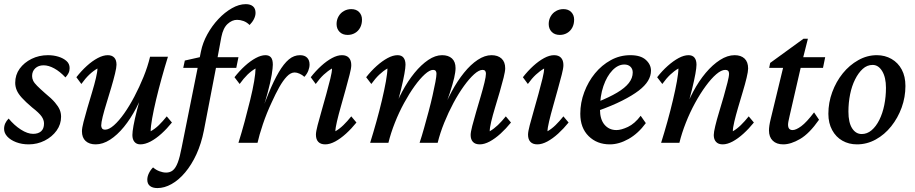

<svg xmlns="http://www.w3.org/2000/svg" viewBox="-23 -702 4501 944"><path d="M118.2 7.8Q84 7.8 56.2 -2.9Q28.3 -13.7 12.7 -30.8Q-2.9 -47.9 -2.9 -68.4Q-2.9 -83 2.9 -95.7Q8.8 -108.4 19.5 -119.1Q46.9 -85.9 79.6 -64.9Q112.3 -43.9 139.6 -43.9Q165 -43.9 179.2 -56.6Q193.4 -69.3 193.4 -94.7Q193.4 -112.3 181.6 -129.4Q169.9 -146.5 134.8 -173.8Q102.5 -201.2 84.5 -221.2Q66.4 -241.2 59.1 -258.8Q51.8 -276.4 51.8 -294.9Q51.8 -334 73.7 -364.3Q95.7 -394.5 132.3 -412.6Q168.9 -430.7 212.9 -430.7Q240.2 -430.7 264.2 -423.3Q288.1 -416 303.7 -402.3Q319.3 -388.7 319.3 -367.2Q319.3 -353.5 314 -342.8Q308.6 -332 298.8 -321.3Q271.5 -350.6 243.7 -365.7Q215.8 -380.9 191.4 -380.9Q166 -380.9 150.4 -366.2Q134.8 -351.6 134.8 -328.1Q134.8 -316.4 140.1 -305.2Q145.5 -293.9 159.7 -279.8Q173.8 -265.6 198.2 -244.1Q230.5 -217.8 247.1 -198.2Q263.7 -178.7 270.5 -162.6Q277.3 -146.5 277.3 -127.9Q277.3 -90.8 255.4 -60.1Q233.4 -29.3 196.8 -10.7Q160.2 7.8 118.2 7.8Z M506.8 -430.7Q527.3 -430.7 538.6 -418.9Q549.8 -407.2 549.8 -383.8Q549.8 -370.1 542.5 -339.8Q535.2 -309.6 523.9 -271.5Q512.7 -233.4 501 -195.8Q489.3 -158.2 481.9 -128.4Q474.6 -98.6 474.6 -85Q474.6 -76.2 479 -70.3Q483.4 -64.5 494.1 -64.5Q512.7 -64.5 537.1 -85.9Q561.5 -107.4 587.4 -144Q613.3 -180.7 637.7 -227.1Q662.1 -273.4 682.6 -323.7Q703.1 -374 714.8 -422.9H802.7Q787.1 -373 772 -318.4Q756.8 -263.7 744.6 -212.4Q732.4 -161.1 725.1 -120.1Q717.8 -79.1 717.8 -56.6Q739.3 -68.4 758.3 -86.9Q777.3 -105.5 796.9 -129.9L822.3 -99.6Q797.9 -69.3 771 -44.9Q744.1 -20.5 717.3 -6.3Q690.4 7.8 667 7.8Q648.4 7.8 638.2 -4.4Q627.9 -16.6 627.9 -38.1Q627.9 -53.7 633.3 -84Q638.7 -114.3 650.9 -162.1Q663.1 -210 683.6 -280.3H692.4Q673.8 -222.7 646.5 -170.4Q619.1 -118.2 586.4 -78.1Q553.7 -38.1 518.1 -15.1Q482.4 7.8 447.3 7.8Q416 7.8 397.9 -8.8Q379.9 -25.4 379.9 -56.6Q379.9 -72.3 387.7 -102.5Q395.5 -132.8 406.7 -171.4Q418 -210 429.7 -248.5Q441.4 -287.1 448.7 -318.4Q456.1 -349.6 456.1 -365.2Q435.5 -353.5 416 -335Q396.5 -316.4 377 -289.1L352.5 -322.3Q377 -353.5 403.8 -377.9Q430.7 -402.3 457.5 -416.5Q484.4 -430.7 506.8 -430.7Z M877.9 -368.2 885.7 -404.3 963.9 -421.9 1044.9 -420.9H1149.4L1138.7 -368.2ZM1185.5 -681.6Q1208 -681.6 1220.7 -670.9Q1233.4 -660.2 1233.4 -638.7Q1233.4 -624 1225.6 -608.4Q1217.8 -592.8 1204.1 -579.1Q1190.4 -592.8 1174.3 -598.6Q1158.2 -604.5 1142.6 -604.5Q1118.2 -604.5 1096.2 -584.5Q1074.2 -564.5 1065.4 -520.5L1046.9 -420.9L1042 -384.8L979.5 -60.5Q966.8 3.9 942.9 56.2Q918.9 108.4 887.2 146Q855.5 183.6 820.3 203.1Q785.2 222.7 751 222.7Q727.5 222.7 714.4 212.4Q701.2 202.1 701.2 181.6Q701.2 166 709 149.9Q716.8 133.8 729.5 121.1Q744.1 133.8 761.2 140.1Q778.3 146.5 793.9 146.5Q813.5 146.5 827.1 135.3Q840.8 124 851.1 97.2Q861.3 70.3 870.1 23.4L964.8 -448.2Q973.6 -492.2 996.6 -533.7Q1019.5 -575.2 1050.8 -608.4Q1082 -641.6 1117.2 -661.6Q1152.3 -681.6 1185.5 -681.6Z M1425.8 -345.7Q1406.2 -345.7 1387.2 -325.7Q1368.2 -305.7 1350.1 -273.4Q1332 -241.2 1313.5 -200.2Q1288.1 -146.5 1269.5 -91.3Q1251 -36.1 1243.2 0H1149.4Q1165 -49.8 1179.7 -104Q1194.3 -158.2 1207 -210Q1219.7 -261.7 1226.6 -302.7Q1233.4 -343.8 1233.4 -365.2Q1212.9 -353.5 1193.8 -335Q1174.8 -316.4 1155.3 -289.1L1129.9 -322.3Q1154.3 -353.5 1181.2 -377.9Q1208 -402.3 1234.4 -416.5Q1260.7 -430.7 1282.2 -430.7Q1299.8 -430.7 1309.1 -419.9Q1318.4 -409.2 1318.4 -383.8Q1318.4 -369.1 1313 -335Q1307.6 -300.8 1292 -242.7Q1276.4 -184.6 1245.1 -95.7H1240.2Q1271.5 -179.7 1297.4 -242.7Q1323.2 -305.7 1347.7 -347.2Q1372.1 -388.7 1397 -409.7Q1421.9 -430.7 1452.1 -430.7Q1474.6 -430.7 1486.8 -418.5Q1499 -406.2 1499 -384.8Q1499 -370.1 1492.7 -354Q1486.3 -337.9 1473.6 -324.2Q1462.9 -334 1449.7 -339.8Q1436.5 -345.7 1425.8 -345.7Z M1576.2 7.8Q1553.7 7.8 1542 -4.4Q1530.3 -16.6 1530.3 -40Q1530.3 -54.7 1538.6 -86.4Q1546.9 -118.2 1558.6 -158.7Q1570.3 -199.2 1581.5 -240.2Q1592.8 -281.2 1601.1 -314.9Q1609.4 -348.6 1609.4 -365.2Q1588.9 -353.5 1568.8 -335Q1548.8 -316.4 1529.3 -289.1L1504.9 -322.3Q1529.3 -353.5 1556.2 -377.9Q1583 -402.3 1609.4 -416.5Q1635.7 -430.7 1658.2 -430.7Q1680.7 -430.7 1692.4 -418Q1704.1 -405.3 1704.1 -381.8Q1704.1 -366.2 1695.8 -334.5Q1687.5 -302.7 1676.3 -261.7Q1665 -220.7 1653.3 -179.7Q1641.6 -138.7 1633.8 -105.5Q1626 -72.3 1626 -56.6Q1646.5 -68.4 1665.5 -86.9Q1684.6 -105.5 1704.1 -129.9L1729.5 -99.6Q1705.1 -69.3 1678.2 -44.9Q1651.4 -20.5 1625 -6.3Q1598.6 7.8 1576.2 7.8ZM1686.5 -530.3Q1661.1 -530.3 1646.5 -545.4Q1631.8 -560.5 1631.8 -584Q1631.8 -604.5 1641.6 -621.6Q1651.4 -638.7 1668 -647.9Q1684.6 -657.2 1704.1 -657.2Q1728.5 -657.2 1742.7 -642.6Q1756.8 -627.9 1756.8 -605.5Q1756.8 -583 1747.6 -565.9Q1738.3 -548.8 1722.2 -539.6Q1706.1 -530.3 1686.5 -530.3Z M2335.9 7.8Q2313.5 7.8 2302.2 -4.4Q2291 -16.6 2291 -38.1Q2291 -51.8 2298.8 -82.5Q2306.6 -113.3 2317.9 -151.4Q2329.1 -189.5 2340.3 -227.5Q2351.6 -265.6 2358.9 -295.9Q2366.2 -326.2 2366.2 -339.8Q2366.2 -358.4 2349.6 -358.4Q2332 -358.4 2308.1 -336.9Q2284.2 -315.4 2257.8 -278.8Q2231.4 -242.2 2206.5 -195.8Q2181.6 -149.4 2161.1 -98.6Q2140.6 -47.9 2128.9 0H2040Q2050.8 -32.2 2062 -72.3Q2073.2 -112.3 2084.5 -154.3Q2095.7 -196.3 2104 -233.4Q2112.3 -270.5 2117.7 -298.8Q2123 -327.1 2123 -339.8Q2123 -358.4 2106.4 -358.4Q2089.8 -358.4 2065.9 -336.9Q2042 -315.4 2015.6 -278.8Q1989.3 -242.2 1963.9 -195.8Q1938.5 -149.4 1918.5 -98.6Q1898.4 -47.9 1886.7 0H1796.9Q1812.5 -49.8 1827.6 -104Q1842.8 -158.2 1855 -210Q1867.2 -261.7 1874.5 -302.7Q1881.8 -343.8 1881.8 -365.2Q1861.3 -353.5 1841.8 -335Q1822.3 -316.4 1802.7 -289.1L1777.3 -322.3Q1801.8 -353.5 1829.1 -377.9Q1856.4 -402.3 1882.8 -416.5Q1909.2 -430.7 1931.6 -430.7Q1951.2 -430.7 1960.9 -418.5Q1970.7 -406.2 1970.7 -383.8Q1970.7 -369.1 1965.3 -338.9Q1960 -308.6 1948.2 -260.3Q1936.5 -211.9 1916 -142.6H1907.2Q1926.8 -200.2 1954.6 -252Q1982.4 -303.7 2015.1 -343.8Q2047.9 -383.8 2082.5 -407.2Q2117.2 -430.7 2150.4 -430.7Q2181.6 -430.7 2199.2 -414.6Q2216.8 -398.4 2216.8 -367.2Q2216.8 -348.6 2210 -318.8Q2203.1 -289.1 2189 -246.1Q2174.8 -203.1 2152.3 -142.6H2147.5Q2169.9 -200.2 2197.8 -252Q2225.6 -303.7 2258.3 -344.2Q2291 -384.8 2325.7 -407.7Q2360.4 -430.7 2393.6 -430.7Q2424.8 -430.7 2442.9 -414.1Q2460.9 -397.5 2460.9 -366.2Q2460.9 -351.6 2453.1 -320.3Q2445.3 -289.1 2434.1 -250.5Q2422.9 -211.9 2411.1 -173.3Q2399.4 -134.8 2392.1 -104Q2384.8 -73.2 2384.8 -56.6Q2405.3 -68.4 2424.8 -86.9Q2444.3 -105.5 2463.9 -129.9L2489.3 -99.6Q2464.8 -69.3 2438 -44.9Q2411.1 -20.5 2384.8 -6.3Q2358.4 7.8 2335.9 7.8Z M2619.1 7.8Q2596.7 7.8 2585 -4.4Q2573.2 -16.6 2573.2 -40Q2573.2 -54.7 2581.5 -86.4Q2589.8 -118.2 2601.6 -158.7Q2613.3 -199.2 2624.5 -240.2Q2635.7 -281.2 2644 -314.9Q2652.3 -348.6 2652.3 -365.2Q2631.8 -353.5 2611.8 -335Q2591.8 -316.4 2572.3 -289.1L2547.9 -322.3Q2572.3 -353.5 2599.1 -377.9Q2626 -402.3 2652.3 -416.5Q2678.7 -430.7 2701.2 -430.7Q2723.6 -430.7 2735.4 -418Q2747.1 -405.3 2747.1 -381.8Q2747.1 -366.2 2738.8 -334.5Q2730.5 -302.7 2719.2 -261.7Q2708 -220.7 2696.3 -179.7Q2684.6 -138.7 2676.8 -105.5Q2668.9 -72.3 2668.9 -56.6Q2689.5 -68.4 2708.5 -86.9Q2727.5 -105.5 2747.1 -129.9L2772.5 -99.6Q2748 -69.3 2721.2 -44.9Q2694.3 -20.5 2668 -6.3Q2641.6 7.8 2619.1 7.8ZM2729.5 -530.3Q2704.1 -530.3 2689.5 -545.4Q2674.8 -560.5 2674.8 -584Q2674.8 -604.5 2684.6 -621.6Q2694.3 -638.7 2710.9 -647.9Q2727.5 -657.2 2747.1 -657.2Q2771.5 -657.2 2785.6 -642.6Q2799.8 -627.9 2799.8 -605.5Q2799.8 -583 2790.5 -565.9Q2781.2 -548.8 2765.1 -539.6Q2749 -530.3 2729.5 -530.3Z M2975.6 7.8Q2912.1 7.8 2871.1 -32.7Q2830.1 -73.2 2830.1 -142.6Q2830.1 -197.3 2849.6 -249Q2869.1 -300.8 2902.3 -341.3Q2935.5 -381.8 2980 -406.2Q3024.4 -430.7 3076.2 -430.7Q3127 -430.7 3152.3 -407.7Q3177.7 -384.8 3177.7 -354.5Q3177.7 -329.1 3163.1 -304.7Q3148.4 -280.3 3117.2 -256.3Q3085.9 -232.4 3035.6 -207Q2985.4 -181.6 2914.1 -156.2V-200.2Q2972.7 -223.6 3011.2 -246.6Q3049.8 -269.5 3068.8 -293.9Q3087.9 -318.4 3087.9 -345.7Q3087.9 -363.3 3076.7 -374Q3065.4 -384.8 3046.9 -384.8Q3015.6 -384.8 2988.3 -356.4Q2960.9 -328.1 2943.8 -278.8Q2926.8 -229.5 2926.8 -165Q2926.8 -115.2 2949.2 -88.9Q2971.7 -62.5 3007.8 -62.5Q3031.2 -62.5 3064.5 -78.1Q3097.7 -93.8 3127 -132.8L3152.3 -96.7Q3115.2 -45.9 3067.9 -19Q3020.5 7.8 2975.6 7.8Z M3530.3 7.8Q3508.8 7.8 3497.6 -4.4Q3486.3 -16.6 3486.3 -38.1Q3486.3 -51.8 3493.7 -82.5Q3501 -113.3 3512.7 -151.4Q3524.4 -189.5 3535.2 -227.5Q3545.9 -265.6 3553.7 -295.9Q3561.5 -326.2 3561.5 -339.8Q3561.5 -358.4 3543 -358.4Q3523.4 -358.4 3498.5 -336.9Q3473.6 -315.4 3446.8 -278.8Q3419.9 -242.2 3394.5 -195.8Q3369.1 -149.4 3349.1 -98.6Q3329.1 -47.9 3317.4 0H3227.5Q3243.2 -49.8 3258.3 -104Q3273.4 -158.2 3285.6 -210Q3297.9 -261.7 3305.2 -302.7Q3312.5 -343.8 3312.5 -365.2Q3292 -353.5 3272.5 -335Q3252.9 -316.4 3233.4 -289.1L3208 -322.3Q3232.4 -353.5 3259.8 -377.9Q3287.1 -402.3 3313.5 -416.5Q3339.8 -430.7 3362.3 -430.7Q3381.8 -430.7 3391.6 -418.5Q3401.4 -406.2 3401.4 -383.8Q3401.4 -369.1 3396 -338.9Q3390.6 -308.6 3378.9 -260.7Q3367.2 -212.9 3346.7 -142.6H3337.9Q3357.4 -199.2 3385.3 -251.5Q3413.1 -303.7 3446.8 -343.8Q3480.5 -383.8 3517.1 -407.2Q3553.7 -430.7 3588.9 -430.7Q3620.1 -430.7 3637.7 -414.1Q3655.3 -397.5 3655.3 -365.2Q3655.3 -350.6 3647.9 -319.8Q3640.6 -289.1 3628.9 -250.5Q3617.2 -211.9 3606 -173.3Q3594.7 -134.8 3587.4 -104Q3580.1 -73.2 3580.1 -56.6Q3600.6 -68.4 3619.6 -86.9Q3638.7 -105.5 3658.2 -129.9L3683.6 -99.6Q3659.2 -69.3 3632.3 -44.9Q3605.5 -20.5 3579.1 -6.3Q3552.7 7.8 3530.3 7.8Z M4003.9 -113.3Q3956.1 -44.9 3910.6 -18.6Q3865.2 7.8 3828.1 7.8Q3794.9 7.8 3776.4 -10.3Q3757.8 -28.3 3757.8 -60.5Q3757.8 -71.3 3759.8 -85Q3761.7 -98.6 3766.6 -118.2L3827.1 -368.2H3758.8L3763.7 -392.6L3927.7 -511.7H3949.2L3918.9 -391.6L3859.4 -132.8Q3855.5 -115.2 3853.5 -105.5Q3851.6 -95.7 3851.6 -88.9Q3851.6 -62.5 3874 -62.5Q3890.6 -62.5 3916.5 -81.5Q3942.4 -100.6 3979.5 -149.4ZM3873 -368.2 3883.8 -420.9H4034.2L4023.4 -368.2Z M4190.4 7.8Q4150.4 7.8 4118.7 -10.3Q4086.9 -28.3 4068.4 -62.5Q4049.8 -96.7 4049.8 -142.6Q4049.8 -197.3 4068.8 -249Q4087.9 -300.8 4120.6 -341.3Q4153.3 -381.8 4196.8 -406.2Q4240.2 -430.7 4288.1 -430.7Q4328.1 -430.7 4360.4 -412.1Q4392.6 -393.6 4410.6 -359.9Q4428.7 -326.2 4428.7 -279.3Q4428.7 -224.6 4410.2 -173.3Q4391.6 -122.1 4358.9 -81.1Q4326.2 -40 4282.7 -16.1Q4239.3 7.8 4190.4 7.8ZM4213.9 -43Q4240.2 -43 4262.2 -61.5Q4284.2 -80.1 4300.3 -112.3Q4316.4 -144.5 4324.7 -185.5Q4333 -226.6 4333 -270.5Q4333 -321.3 4314.5 -352.1Q4295.9 -382.8 4267.6 -382.8Q4240.2 -382.8 4218.8 -363.3Q4197.3 -343.8 4181.2 -311.5Q4165 -279.3 4156.7 -238.3Q4148.4 -197.3 4148.4 -153.3Q4148.4 -99.6 4166.5 -71.3Q4184.6 -43 4213.9 -43Z"/></svg>

Font: Crimson Pro ExtraLight Medium
Style: Italic
Weight: 500
Italic angle: -12°
Version: Version 1.002